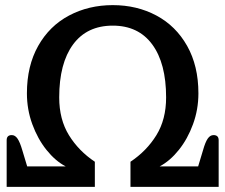

<svg xmlns="http://www.w3.org/2000/svg" viewBox="-20 -729 879 749"><path d="M6 -182Q6 -202 26 -202Q39 -202 48.5 -188Q58 -174 67 -143L86 -80H236Q196 -101 161.5 -144Q127 -187 106 -244.5Q85 -302 85 -365Q85 -472 129 -550Q173 -628 249.5 -668.5Q326 -709 420 -709Q514 -709 590 -668.5Q666 -628 710 -550Q754 -472 754 -365Q754 -302 733 -244.5Q712 -187 677.5 -144Q643 -101 603 -80H753L772 -143Q781 -175 790.5 -188.5Q800 -202 813 -202Q833 -202 833 -182V0H489V-98Q552 -140 590 -201.5Q628 -263 628 -349Q628 -482 574 -555.5Q520 -629 420 -629Q319 -629 265 -555.5Q211 -482 211 -349Q211 -263 249 -201.5Q287 -140 350 -98V0H6Z"/></svg>

Font: Maitree Semibold
Style: Regular
Weight: 600
Designer: CadsonDemak Team
Foundry: CadsonDemak
Version: Version 1.010